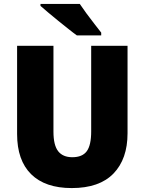

<svg xmlns="http://www.w3.org/2000/svg" viewBox="-20 -1040 735 977"><path d="M629 -362Q629 -231 557.5 -157Q486 -83 345 -83Q210 -83 138.5 -153.5Q67 -224 67 -358V-807H252V-370Q252 -301 276 -270.5Q300 -240 348 -240Q399 -240 421.5 -270.5Q444 -301 444 -371V-807H629ZM386 -1020Q400 -999 420.5 -971Q441 -943 461.5 -917Q482 -891 495 -874V-860H371Q354 -872 329 -892Q304 -912 276.5 -934Q249 -956 225 -976.5Q201 -997 186 -1010V-1020Z"/></svg>

Font: Noto Sans Telugu UI SemiCondensed Black
Style: Regular
Weight: 900
Width: 4
Designer: Jelle Bosma - Monotype Design Team
Foundry: Monotype Imaging Inc.
Version: Version 2.005; ttfautohint (v1.8.4.7-5d5b)